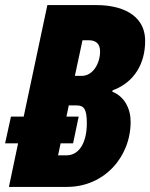

<svg xmlns="http://www.w3.org/2000/svg" viewBox="-40 -734 590 754"><path d="M-5 0H223C368 0 473 -116 473 -256C473 -307 449 -355 401 -374L402 -379C489 -411 530 -486 530 -573C530 -682 428 -714 340 -714H146L53 -276H3L-20 -171H31ZM281 -436H254L284 -576H308C338 -576 353 -561 353 -532C353 -485 325 -436 281 -436ZM221 -124H188L198 -171H247L269 -276H221L230 -320H261C290 -320 301 -305 301 -250C301 -179 274 -124 221 -124Z"/></svg>

Font: Noto Sans ExtraCondensed Black
Style: Italic
Weight: 900
Width: 2
Italic angle: -12°
Designer: Monotype Design Team
Foundry: Monotype Imaging Inc.
Version: Version 2.013